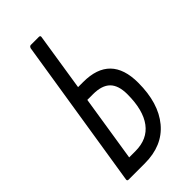

<svg xmlns="http://www.w3.org/2000/svg" viewBox="-209 -710 765 765"><g transform="rotate(-45 173.5 -327.5)"><path d="M30 0Q21 0 23 -9L124 -646Q127 -655 134 -655H179Q188 -655 186 -646L148 -403H177Q330 -403 330 -246Q330 -131 275.5 -65.5Q221 0 121 0ZM94 -61H129Q197 -61 232 -108Q267 -155 267 -244Q267 -294 243.5 -317.5Q220 -341 170 -341H138Z"/></g></svg>

Font: Sofia Sans Extra Condensed
Style: Italic
Weight: 400
Italic angle: -9°
Designer: Botio Nikoltchev, Ani Petrova
Foundry: lettersoup
Version: Version 4.101; ttfautohint (v1.8.4.7-5d5b)